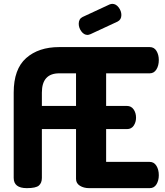

<svg xmlns="http://www.w3.org/2000/svg" viewBox="-20 -975 857 995"><path d="M530 -595V-426H638Q660 -426 672.5 -408Q685 -390 685 -365Q685 -342 673 -324Q661 -306 638 -306H530V-136H756Q778 -136 790.5 -116Q803 -96 803 -67Q803 -40 791 -20Q779 0 756 0H442Q414 0 394 -12.5Q374 -25 374 -48V-306H197V-53Q197 -27 181.5 -13.5Q166 0 119 0Q51 0 51 -53V-495Q51 -617 115.5 -674Q180 -731 287 -731H756Q779 -731 791 -711Q803 -691 803 -664Q803 -635 790.5 -615Q778 -595 756 -595ZM197 -495V-426H374V-595H287Q197 -595 197 -495ZM589 -863 449 -798Q439 -794 434 -794Q415 -794 401.5 -812.5Q388 -831 388 -852Q388 -877 408 -887L548 -952Q556 -955 562 -955Q581 -955 595 -936.5Q609 -918 609 -897Q609 -873 589 -863Z"/></svg>

Font: Dosis
Style: ExtraBold
Weight: 800
Designer: EdgarTolentino, PabloImpallari, IginoMarini
Foundry: EdgarTolentino, PabloImpallari, IginoMarini
Version: Version 1.007